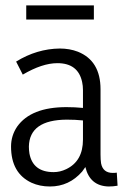

<svg xmlns="http://www.w3.org/2000/svg" viewBox="-20 -675 463 704"><path d="M377.9 8.8Q395.5 8.8 411.1 5.9L408.2 -42Q402.3 -41 393.6 -41Q357.4 -41 350.6 -76.2Q348.6 -88.9 348.6 -108.4V-347.7Q348.6 -452.1 265.6 -485.4Q235.4 -497.1 199.2 -497.1Q115.2 -496.1 39.1 -449.2L63.5 -401.4Q134.8 -443.4 190.4 -443.4Q266.6 -443.4 281.2 -374Q284.2 -360.4 284.2 -344.7V-279.3Q253.9 -282.2 223.6 -282.2Q93.8 -282.2 43 -210.9Q20.5 -177.7 20.5 -137.7Q20.5 -40 95.7 -4.9Q126 8.8 163.1 8.8Q233.4 8.8 281.2 -45.9Q288.1 -54.7 293 -62.5Q309.6 6.8 377.9 8.8ZM176.8 -43.9Q100.6 -43.9 87.9 -112.3Q85.9 -125 85.9 -137.7Q87.9 -235.4 224.6 -236.3Q256.8 -236.3 284.2 -233.4V-163.1Q284.2 -84 222.7 -54.7Q200.2 -43.9 176.8 -43.9ZM76.2 -655.3V-603.5H324.2V-655.3Z"/></svg>

Font: Yaldevi Colombo
Style: Regular
Weight: 400
Designer: Sol Matas, Denzil Rajitha, Kosala Senevirathne and Pathum Egodawatta
Foundry: Mooniak
Version: Version 1.020 ; ttfautohint (v1.6)